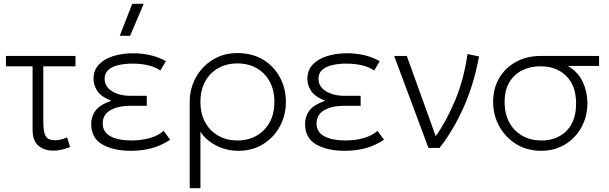

<svg xmlns="http://www.w3.org/2000/svg" viewBox="-20 -772 3178 1002"><path d="M257 14Q211.5 14 180.8 -11.5Q150 -37 150 -96V-426H11V-480H374V-426H206V-136Q206 -80.5 219.5 -60.2Q233 -40 266 -40Q297 -40 330 -55L346 -5Q301.5 14 257 14Z M664 15Q572 15 514 -18.2Q456 -51.5 456 -125Q456 -164 478.2 -194.5Q500.5 -225 561 -246Q506.5 -268 487.2 -298.2Q468 -328.5 468 -360Q468 -406 496.8 -435.8Q525.5 -465.5 572.5 -479.8Q619.5 -494 674 -494Q720.5 -494 763 -484.5Q805.5 -475 846 -453L817 -404Q788.5 -423 752 -431.5Q715.5 -440 671 -440Q633 -440 600 -432.8Q567 -425.5 546.5 -408.2Q526 -391 526 -361Q526 -320 564.8 -296Q603.5 -272 662 -272H746V-220H662Q597.5 -220 556.8 -197.2Q516 -174.5 516 -128Q516 -83 556.2 -61Q596.5 -39 667 -39Q719 -39 763 -51.8Q807 -64.5 834 -89L868 -43Q824 -13 773.2 1Q722.5 15 664 15ZM605 -585 670 -752H730L659 -585Z M970 210V-240Q970 -309.5 1002 -367.5Q1034 -425.5 1090.2 -460.2Q1146.5 -495 1219 -495Q1296 -495 1352.8 -460.8Q1409.5 -426.5 1440.8 -368.5Q1472 -310.5 1472 -240Q1472 -170.5 1440.5 -112.5Q1409 -54.5 1353.2 -19.8Q1297.5 15 1225 15Q1162 15 1108.2 -12.5Q1054.5 -40 1026 -85V210ZM1219 -39Q1275.5 -39 1319 -63.8Q1362.5 -88.5 1387.2 -133.5Q1412 -178.5 1412 -240Q1412 -301.5 1387.2 -346.8Q1362.5 -392 1319 -416.5Q1275.5 -441 1219 -441Q1162.5 -441 1119 -416.5Q1075.5 -392 1050.8 -346.8Q1026 -301.5 1026 -240Q1026 -178.5 1050.8 -133.5Q1075.5 -88.5 1119 -63.8Q1162.5 -39 1219 -39Z M1780 15Q1688 15 1630 -18.2Q1572 -51.5 1572 -125Q1572 -164 1594.2 -194.5Q1616.5 -225 1677 -246Q1622.5 -268 1603.2 -298.2Q1584 -328.5 1584 -360Q1584 -406 1612.8 -435.8Q1641.5 -465.5 1688.5 -479.8Q1735.5 -494 1790 -494Q1836.5 -494 1879 -484.5Q1921.5 -475 1962 -453L1933 -404Q1904.5 -423 1868 -431.5Q1831.5 -440 1787 -440Q1749 -440 1716 -432.8Q1683 -425.5 1662.5 -408.2Q1642 -391 1642 -361Q1642 -320 1680.8 -296Q1719.5 -272 1778 -272H1862V-220H1778Q1713.5 -220 1672.8 -197.2Q1632 -174.5 1632 -128Q1632 -83 1672.2 -61Q1712.5 -39 1783 -39Q1835 -39 1879 -51.8Q1923 -64.5 1950 -89L1984 -43Q1940 -13 1889.2 1Q1838.5 15 1780 15Z M2216 0 2037 -480H2103L2254 -61Q2307 -136 2353 -243Q2399 -350 2420 -490L2480 -477.5Q2452.5 -329.5 2399 -210.5Q2345.5 -91.5 2274 0Z M2803.5 15Q2731 15 2674.5 -19.8Q2618 -54.5 2585.8 -112.5Q2553.5 -170.5 2553.5 -240Q2553.5 -311.5 2585.8 -365.5Q2618 -419.5 2674 -449.8Q2730 -480 2801.5 -480H3106.5V-428H2943.5Q2997.5 -396 3021.5 -344Q3045.5 -292 3045.5 -234Q3045.5 -164.5 3014.5 -108Q2983.5 -51.5 2929 -18.2Q2874.5 15 2803.5 15ZM2805.5 -39Q2887.5 -39 2937 -89.5Q2986.5 -140 2986.5 -232Q2986.5 -324.5 2935.5 -375.2Q2884.5 -426 2800.5 -426Q2747.5 -426 2705.2 -405Q2663 -384 2638.2 -342.8Q2613.5 -301.5 2613.5 -240Q2613.5 -148 2666.8 -93.5Q2720 -39 2805.5 -39Z"/></svg>

Font: Geologica Thin
Style: Regular
Weight: 100
Designer: Sindre Bremnes, Frode Helland
Foundry: Monokrom Skriftforlag AS
Version: Version 1.010; ttfautohint (v1.8.4.7-5d5b);gftools[0.9.28]